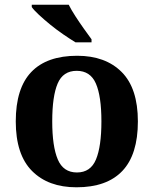

<svg xmlns="http://www.w3.org/2000/svg" viewBox="-20 -786 654 816"><path d="M305 10Q185 10 116 -59.5Q47 -129 47 -270Q47 -411 113 -480Q179 -549 308 -549Q428 -549 497 -480Q566 -411 566 -270Q566 -129 500 -59.5Q434 10 305 10ZM307 -53Q365 -53 388 -108.5Q411 -164 411 -270Q411 -377 387.5 -431Q364 -485 306 -485Q248 -485 225 -431Q202 -377 202 -270Q202 -164 225.5 -108.5Q249 -53 307 -53ZM301 -606Q278 -620 249.5 -639.5Q221 -659 194 -681Q167 -703 145.5 -723Q124 -743 115 -756V-766H272Q283 -744 300.5 -717Q318 -690 336.5 -664Q355 -638 369 -619V-606Z"/></svg>

Font: Noto Serif Gurmukhi
Style: Bold
Weight: 700
Designer: Vaibhav Singh and the Monotype Design Team
Foundry: Monotype Imaging Inc.
Version: Version 2.004; ttfautohint (v1.8.4.7-5d5b)